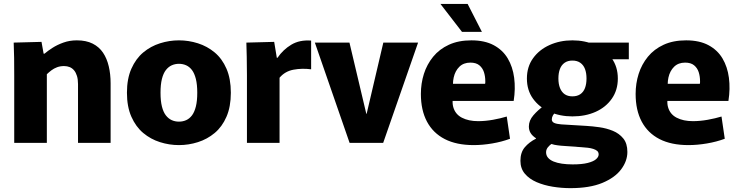

<svg xmlns="http://www.w3.org/2000/svg" viewBox="-20 -741 3834 996"><path d="M53.8 -347.5Q53.8 -396.8 53.3 -439.8Q52.8 -482.8 51 -520L195.3 -523.8L206.3 -462.5H210.8Q227.3 -476.8 252.3 -492.8Q277.3 -508.8 309.2 -520.2Q341.2 -531.7 378.7 -531.7Q427 -531.7 460.7 -514.7Q494.3 -497.7 514.5 -467.6Q534.7 -437.5 544.2 -396.8Q553.8 -356.2 553.8 -308.8V0H384.7V-304.8Q384.7 -329.2 379.3 -346.8Q374 -364.3 364.4 -375.9Q354.8 -387.5 341.5 -392.9Q328.2 -398.3 312.2 -398.3Q292.5 -398.3 276.1 -392.2Q259.7 -386 246.7 -376.2Q233.7 -366.3 223 -356V0H53.8Z M908.3 11.7Q858.2 11.7 810 -3.6Q761.8 -18.8 723.2 -51Q684.7 -83.2 661.6 -135.3Q638.5 -187.3 638.5 -260Q638.5 -332.7 661.6 -384.7Q684.7 -436.8 723.2 -469Q761.8 -501.2 810 -516.4Q858.2 -531.7 908.3 -531.7Q958.5 -531.7 1006.7 -516.4Q1054.8 -501.2 1093.5 -469Q1132.2 -436.8 1154.8 -384.7Q1177.5 -332.7 1177.5 -260Q1177.5 -187.3 1154.8 -135.3Q1132.2 -83.2 1093.5 -51Q1054.8 -18.8 1006.7 -3.6Q958.5 11.7 908.3 11.7ZM908.3 -110Q928.5 -110 945.9 -117.8Q963.3 -125.7 976.1 -142.7Q988.8 -159.7 996.1 -188.7Q1003.3 -217.7 1003.3 -260Q1003.3 -302.3 996.1 -331.3Q988.8 -360.3 976.1 -377.3Q963.3 -394.3 945.9 -402.2Q928.5 -410 908.3 -410Q888.2 -410 870.8 -402.2Q853.5 -394.3 840.3 -377.3Q827.2 -360.3 819.9 -331.3Q812.7 -302.3 812.7 -260Q812.7 -217.7 819.9 -188.7Q827.2 -159.7 840.3 -142.7Q853.5 -125.7 870.8 -117.8Q888.2 -110 908.3 -110Z M1261 0V-351.2Q1261 -406.7 1260 -445.9Q1259 -485.2 1258 -520L1402.3 -523.8L1416 -441.2H1419.5Q1448.2 -483.3 1491.2 -509.2Q1534.2 -535 1594 -530.5V-381.5Q1547 -387.7 1502.7 -379.5Q1458.3 -371.3 1430.2 -337.8V0Z M1613.3 -520H1792.8L1880.2 -150.8H1882L1968.5 -520H2148.8L1967.8 0H1793.5Z M2436.8 11.7Q2348.2 11.7 2287.3 -19.5Q2226.5 -50.7 2194.9 -110.1Q2163.3 -169.5 2163.3 -253.7Q2163.3 -308 2178.9 -357.4Q2194.5 -406.8 2226.8 -446.5Q2259.2 -486.2 2308.7 -508.9Q2358.2 -531.7 2425.3 -531.7Q2494.3 -531.7 2541.2 -506.6Q2588 -481.5 2613.9 -437.9Q2639.8 -394.3 2647.2 -337.6Q2654.7 -280.8 2644.7 -217.5H2252.5L2343.3 -284.8Q2320.7 -224.2 2331.1 -186.2Q2341.5 -148.3 2376.2 -130.4Q2410.8 -112.5 2460.3 -112.5Q2497.5 -112.5 2537.6 -119.7Q2577.7 -127 2608.8 -136.5L2625.7 -21.2Q2583.3 -5.3 2533.1 3.2Q2482.8 11.7 2436.8 11.7ZM2253.5 -306.3H2496.5Q2497.5 -310.7 2497.5 -313.7Q2497.5 -316.7 2497.5 -319.5Q2497.5 -344.8 2490.5 -366.6Q2483.5 -388.3 2466.6 -402.3Q2449.7 -416.2 2420 -416.2Q2384.8 -416.2 2363 -394.8Q2341.2 -373.3 2333.6 -339.3Q2326 -305.3 2333.3 -268.3ZM2376.5 -575.8 2264.7 -720.7H2405.8L2479.8 -575.8Z M2949.2 -137.2Q2884.7 -137.2 2830.8 -161Q2777 -184.8 2745.2 -228.8Q2713.3 -272.8 2713.3 -333.7Q2713.3 -394.5 2745.2 -438.8Q2777 -483.2 2830.8 -507.4Q2884.7 -531.7 2949.2 -531.7Q3014.7 -531.7 3068 -507.4Q3121.3 -483.2 3153.2 -438.8Q3185 -394.5 3185 -333.7Q3185 -273.7 3154 -229.3Q3123 -184.8 3070.1 -161Q3017.2 -137.2 2949.2 -137.2ZM2949.2 -241.2Q2974 -241.2 2990.3 -252.3Q3006.7 -263.5 3014.6 -284.3Q3022.5 -305.2 3022.5 -333.7Q3022.5 -362.3 3014.6 -383.1Q3006.7 -403.8 2990.3 -415.3Q2974 -426.8 2949.2 -426.8Q2925.2 -426.8 2908.8 -415.3Q2892.5 -403.8 2884.6 -383.1Q2876.7 -362.3 2876.7 -333.7Q2876.7 -305.2 2885 -284.3Q2893.3 -263.5 2909.2 -252.3Q2925.2 -241.2 2949.2 -241.2ZM2938.3 235Q2893.3 235 2847.5 227.6Q2801.7 220.2 2763.6 203.8Q2725.5 187.3 2702.6 160.1Q2679.7 132.8 2679.7 93.2Q2679.7 49.7 2702.2 23.1Q2724.7 -3.5 2760.5 -21.8V-23.7Q2741 -36.7 2732.3 -51.3Q2723.5 -65.8 2723.5 -84.8Q2723.5 -115.8 2747 -143Q2770.5 -170.2 2801.2 -192.2L2864.5 -162.5Q2854.5 -153 2848.5 -142.7Q2842.5 -132.5 2842.5 -121.7Q2842.5 -109.2 2854.7 -103.5Q2867 -97.8 2891.3 -95.8L3020.8 -88Q3052.3 -86.2 3089.3 -81Q3126.3 -75.8 3159.2 -62.3Q3192 -48.8 3213.2 -22.9Q3234.5 3 3234.5 47.3Q3234.5 94.3 3202.3 137.4Q3170.2 180.5 3104.7 207.8Q3039.2 235 2938.3 235ZM2950.5 111.8Q2998.8 111.8 3028.5 104.3Q3058.2 96.8 3071.8 85Q3085.5 73.2 3085.5 60.2Q3085.5 48.8 3078.2 42.2Q3070.8 35.7 3057.8 31.5Q3044.8 27.3 3029.5 25.5Q3014.2 23.7 2998.2 22.7L2889.5 14.8Q2869.5 12.8 2855.6 10Q2841.7 7.2 2832.7 1.5L2844.5 3.3Q2833 9.8 2822.9 22Q2812.8 34.2 2812.8 48.7Q2812.8 65.5 2823 77.3Q2833.2 89.2 2851.5 96.8Q2869.8 104.3 2895.1 108.1Q2920.3 111.8 2950.5 111.8ZM3006.7 -520H3242V-433.7H3130.7Z M3550.8 11.7Q3462.2 11.7 3401.3 -19.5Q3340.5 -50.7 3308.9 -110.1Q3277.3 -169.5 3277.3 -253.7Q3277.3 -308 3292.9 -357.4Q3308.5 -406.8 3340.8 -446.5Q3373.2 -486.2 3422.7 -508.9Q3472.2 -531.7 3539.3 -531.7Q3608.3 -531.7 3655.2 -506.6Q3702 -481.5 3727.9 -437.9Q3753.8 -394.3 3761.2 -337.6Q3768.7 -280.8 3758.7 -217.5H3366.5L3457.3 -284.8Q3434.7 -224.2 3445.1 -186.2Q3455.5 -148.3 3490.2 -130.4Q3524.8 -112.5 3574.3 -112.5Q3611.5 -112.5 3651.6 -119.7Q3691.7 -127 3722.8 -136.5L3739.7 -21.2Q3697.3 -5.3 3647.1 3.2Q3596.8 11.7 3550.8 11.7ZM3367.5 -306.3H3610.5Q3611.5 -310.7 3611.5 -313.7Q3611.5 -316.7 3611.5 -319.5Q3611.5 -344.8 3604.5 -366.6Q3597.5 -388.3 3580.6 -402.3Q3563.7 -416.2 3534 -416.2Q3498.8 -416.2 3477 -394.8Q3455.2 -373.3 3447.6 -339.3Q3440 -305.3 3447.3 -268.3Z"/></svg>

Font: Murecho Thin
Style: Regular
Weight: 100
Designer: Neil Summerour
Foundry: Positype
Version: Version 1.010